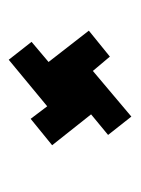

<svg xmlns="http://www.w3.org/2000/svg" viewBox="38 -468 314 429"><g transform="rotate(90 194.5 -253.0)"><path d="M113 -116 73 -167 118 -205 48 -295 106 -342 138 -304 240 -390 281 -338 235 -300 304 -213 245 -165 217 -202Z"/></g></svg>

Font: Saira Ultra Condensed Light
Style: Italic
Weight: 300
Width: 1
Italic angle: -12°
Designer: Hector Gatti with collaboration of the Omnibus-Type team
Foundry: Omnibus-Type
Version: Version 1.001; ttfautohint (v1.8)